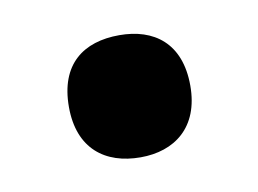

<svg xmlns="http://www.w3.org/2000/svg" viewBox="-36 -481 345 257"><g transform="rotate(-10 137.0 -352.0)"><path d="M55 -352C55 -295 90 -269 138 -269C184 -269 220 -295 220 -352C220 -410 185 -435 138 -435C89 -435 55 -410 55 -352Z"/></g></svg>

Font: Noto Sans Myanmar SemiCondensed
Style: Bold
Weight: 700
Width: 4
Designer: Monotype Design Team
Foundry: Monotype Imaging Inc.
Version: Version 2.107